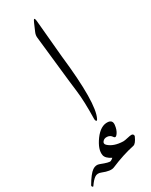

<svg xmlns="http://www.w3.org/2000/svg" viewBox="-352 -746 880 1120"><g transform="rotate(-30 88.5 -186.5)"><path d="M92.8 -677.7Q107.4 -712.9 111.3 -679.7Q111.3 -679.7 134.3 -426.8Q172.9 -89.8 129.9 -6.8Q124 4.4 119.4 -1.2Q114.7 -6.8 115.2 -17.6Q117.7 -135.7 108.6 -206.5Q99.6 -277.3 86.9 -397L65.4 -592.8Q63.5 -609.4 70.8 -626.5ZM93.8 233.4Q56.6 214.8 52.2 191.4Q44.4 150.9 85.9 93.3Q127.9 36.1 175.3 40Q205.6 42.5 202.4 74Q199.2 105.5 184.6 126Q169.9 146.5 159.7 130.4Q149.4 114.3 129.6 112.3Q109.9 110.4 98.6 123.5Q87.4 136.7 100.6 149.4Q133.8 180.7 197.8 182.6Q208 182.6 228.5 177.7Q249 172.9 257.1 173.1Q265.1 173.3 268.8 179.4Q272.5 185.5 270 190.9Q252 231 234.9 234.4Q158.7 250.5 73.7 286.6Q48.3 297.4 -3.4 276.4Q-28.3 266.1 -46.1 278.6Q-64 291 -84.5 321.3Q-87.4 325.2 -91.6 320.6Q-95.7 315.9 -93.8 311.5Q-59.1 252 -34.2 234.9Q-11.2 219.2 12.7 229Q65.9 250 76.7 245.1Q87.4 240.2 93.8 233.4Z"/></g></svg>

Font: Amiri
Style: Regular
Weight: 400
Designer: Khaled Hosny
Version: Version 000.108